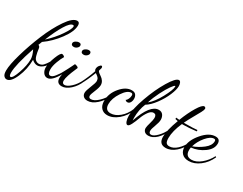

<svg xmlns="http://www.w3.org/2000/svg" viewBox="-170 -1334 2819 2228"><g transform="rotate(30 1239.5 -220.0)"><path d="M-68 192Q-68 115 -24 -37Q20 -189 83 -341Q146 -493 223.5 -606.5Q301 -720 360 -720Q394 -720 394 -676Q394 -595 311.5 -484Q229 -373 127 -302Q120 -286 108 -252Q129 -247 133 -220Q138 -186 141 -168Q144 -150 151 -126.5Q158 -103 166 -92Q174 -81 188 -72.5Q202 -64 220 -64Q253 -64 276.5 -87Q300 -110 331 -162L346 -152Q322 -96 285 -67Q248 -38 215 -38Q177 -38 141 -71Q140 56 91.5 168Q43 280 -13 280Q-34 280 -51 260.5Q-68 241 -68 192ZM-6 184Q-6 232 13 232Q41 232 78 125.5Q115 19 115 -60Q115 -110 81 -177Q-6 79 -6 184ZM143 -343Q233 -426 294 -515.5Q355 -605 355 -639Q355 -653 341 -653Q304 -653 251 -566.5Q198 -480 143 -343Z M312 -71Q312 -128 345 -213Q378 -298 400 -298Q419 -298 437 -278Q416 -245 393 -183.5Q370 -122 370 -77Q370 -10 406 -10Q419 -10 433.5 -20Q448 -30 463 -49.5Q478 -69 491.5 -88.5Q505 -108 520 -137L546 -186L570 -234Q583 -263 588 -271Q636 -262 636 -245Q636 -242 619 -204.5Q602 -167 585.5 -118Q569 -69 569 -40Q569 0 602 0Q636 0 685 -44.5Q734 -89 769 -162L782 -153Q750 -73 692.5 -21.5Q635 30 581 30Q511 30 511 -44Q511 -64 518 -94Q448 30 387 30Q354 30 333 0.5Q312 -29 312 -71ZM438 -466Q438 -484 459.5 -498.5Q481 -513 504 -513Q534 -513 534 -485Q534 -468 515.5 -452Q497 -436 475 -436Q438 -436 438 -466ZM582 -445Q582 -463 603.5 -477.5Q625 -492 648 -492Q678 -492 678 -464Q678 -447 659.5 -431Q641 -415 619 -415Q582 -415 582 -445Z M751 -127Q799 -220 832 -317Q822 -327 822 -341Q822 -368 837.5 -388.5Q853 -409 864 -409Q878 -409 878 -385Q878 -381 872.5 -365.5Q867 -350 867 -348Q867 -336 883 -322.5Q899 -309 918 -297Q937 -285 953 -261.5Q969 -238 969 -209Q969 -176 944 -117.5Q919 -59 919 -40Q919 -10 949 -10Q993 -10 1045.5 -60Q1098 -110 1119 -159L1132 -149Q1101 -80 1042 -27Q983 26 923 26Q889 26 869.5 8Q850 -10 850 -39Q850 -69 877.5 -134.5Q905 -200 905 -226Q905 -236 902 -245.5Q899 -255 896.5 -260.5Q894 -266 886 -273L875 -283Q872 -286 861.5 -293Q851 -300 849 -302Q802 -182 760 -110Z M1093 -72Q1093 -171 1163.5 -254.5Q1234 -338 1312 -338Q1350 -338 1366.5 -316.5Q1383 -295 1383 -264Q1383 -234 1369.5 -212.5Q1356 -191 1333 -191Q1316 -191 1304 -206Q1319 -213 1330 -237.5Q1341 -262 1341 -285Q1341 -310 1319 -310Q1267 -310 1211 -225Q1155 -140 1155 -65Q1155 18 1228 18Q1289 18 1348.5 -32Q1408 -82 1440 -163L1453 -153Q1419 -62 1348.5 -3Q1278 56 1205 56Q1155 56 1124 23Q1093 -10 1093 -72Z M1427 -66Q1427 -158 1483 -315Q1539 -472 1611.5 -593Q1684 -714 1726 -714Q1742 -714 1750.5 -694.5Q1759 -675 1759 -651Q1759 -604 1727 -528Q1695 -452 1640 -378Q1585 -304 1529 -270Q1492 -183 1492 -73Q1492 -57 1494 -39Q1583 -298 1697 -298Q1735 -298 1754 -271.5Q1773 -245 1773 -208Q1773 -175 1751.5 -119Q1730 -63 1730 -40Q1730 -2 1760 -2Q1794 -2 1840 -49.5Q1886 -97 1916 -162L1929 -150Q1896 -74 1844.5 -25Q1793 24 1737 24Q1704 24 1686 6.5Q1668 -11 1668 -39Q1668 -59 1683.5 -112Q1699 -165 1699 -190Q1699 -238 1661 -238Q1628 -238 1597.5 -195Q1567 -152 1548.5 -100Q1530 -48 1508.5 -5Q1487 38 1468 38Q1450 38 1438.5 7Q1427 -24 1427 -66ZM1542 -309Q1606 -360 1665.5 -470.5Q1725 -581 1725 -625Q1725 -633 1721 -633Q1710 -633 1677.5 -587.5Q1645 -542 1605 -463Q1565 -384 1542 -309Z M1893 -53Q1893 -139 1951 -294Q1927 -298 1915 -302V-320Q1951 -316 1959 -316Q2003 -430 2053.5 -513.5Q2104 -597 2133 -597Q2141 -597 2147.5 -591Q2154 -585 2154 -575Q2154 -560 2134.5 -523Q2115 -486 2079.5 -424Q2044 -362 2021 -313H2058Q2141 -313 2201 -319V-301Q2095 -289 2030 -289Q2027 -289 2025 -289H2010Q1955 -164 1955 -72Q1955 -27 1968 -9Q1981 9 2011 9Q2062 9 2112 -36.5Q2162 -82 2201 -162L2214 -152Q2177 -65 2114 -9.5Q2051 46 1982 46Q1893 46 1893 -53Z M2168 -72Q2168 -164 2252 -262Q2336 -360 2422 -360Q2484 -360 2484 -299Q2484 -226 2406 -170Q2328 -114 2236 -105Q2232 -88 2232 -69Q2232 15 2311 15Q2372 15 2434 -36Q2496 -87 2535 -162L2547 -153Q2507 -64 2436 -10Q2365 44 2290 44Q2231 44 2199.5 11.5Q2168 -21 2168 -72ZM2241 -124Q2311 -149 2375.5 -199Q2440 -249 2440 -306Q2440 -329 2419 -329Q2372 -329 2317 -263.5Q2262 -198 2241 -124Z"/></g></svg>

Font: DancingScriptRegular
Style: Regular
Weight: 400
Designer: Pablo Impallari
Foundry: Pablo Impallari. www.impallari.com
Version: Version 1.002